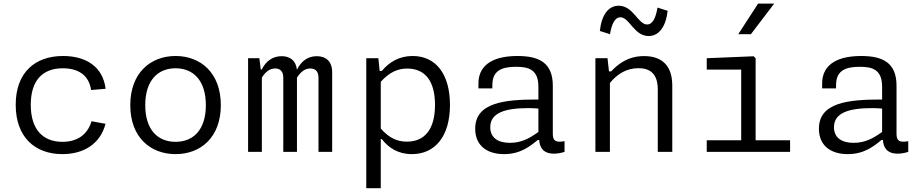

<svg xmlns="http://www.w3.org/2000/svg" viewBox="-20 -822 5000 1039"><path d="M551 -152 475.5 -166C452.5 -90.5 395.5 -54.5 318 -54.5C213.5 -54.5 146.5 -119.5 146.5 -255C146.5 -382.5 206.5 -452.5 320 -452.5C398.5 -452.5 460.5 -419.5 473 -335L551.5 -341.5C537 -462 444 -519 321.5 -519C167.5 -519 65 -428 65 -255C65 -79 170 12 317.5 12C435.5 12 523.5 -45.5 551 -152Z M1175 -253C1175 -427.5 1066 -519 930 -519C794.5 -519 685 -427.5 685 -253C685 -78.5 794.5 12 930 12C1066 12 1175 -78.5 1175 -253ZM1094 -253C1094 -120.5 1027 -54.5 930 -54.5C833 -54.5 766 -120.5 766 -253C766 -385.5 833 -452.5 930 -452.5C1027 -452.5 1094 -385.5 1094 -253Z M1587 0V-401.5C1604 -429 1627.5 -451.5 1659 -451.5C1680.5 -451.5 1703.5 -441.5 1703.5 -402V0H1777.5V-431.5C1777.5 -489.5 1744 -518 1694 -518C1646 -518 1609.5 -490.5 1587.5 -446H1586.5C1581 -494.5 1549.5 -518 1504 -518C1455.5 -518 1418.5 -490.5 1396.5 -446H1391L1383.5 -507H1322.5V0H1397V-402C1414 -429.5 1437.5 -451.5 1469 -451.5C1490 -451.5 1513 -441.5 1513 -402V0Z M2415 -254C2415 -418.5 2340.5 -519 2213 -519C2138.5 -519 2085.5 -485 2046 -438H2034.5L2027.5 -507H1962V196.5H2040.5V-69H2046.5C2082.5 -22.5 2133.5 12 2209 12C2335 12 2415 -85 2415 -254ZM2040.5 -126.5V-379.5C2088.5 -432.5 2134 -451 2183.5 -451C2281 -451 2334 -383 2334 -254C2334 -121.5 2277.5 -55.5 2182 -55.5C2132 -55.5 2086.5 -73.5 2040.5 -126.5Z M2780.5 -519C2629.5 -519 2569 -457 2569 -370.5V-343.5H2644L2644.5 -366.5C2646 -442.5 2700 -460 2769.5 -460.5C2843.5 -461.5 2893.5 -443.5 2893.5 -352.5V-283.5C2707 -284 2551.5 -266.5 2551.5 -125C2551.5 -37.5 2611.5 12 2707.5 12C2795.5 12 2846.5 -29 2890 -64.5H2898C2900 -24.5 2919.5 9.5 2977.5 9.5C2994.5 9.5 3014 6.5 3035 0V-58C2987 -49.5 2971.5 -59.5 2971.5 -98V-358C2971.5 -478.5 2902.5 -519 2780.5 -519ZM2633 -133.5C2633 -211.5 2712.5 -237 2840.5 -237C2856 -237 2874.5 -236 2893.5 -234.5V-108C2846.5 -74 2801.5 -49 2740 -49C2673 -49 2633 -78 2633 -133.5Z M3618 0V-359.5C3618 -471.5 3557 -518.5 3465.5 -518.5C3377 -518.5 3323.5 -474 3287 -435.5H3275.5L3267.5 -507H3202V0H3280.5V-373C3320 -421.5 3370.5 -453 3435 -453C3490.5 -453 3539.5 -429.5 3539.5 -338V0ZM3328 -791C3273 -791 3235.5 -742.5 3226 -654.5L3281 -637C3289.5 -689.5 3306.5 -728.5 3337 -728.5C3386.5 -728.5 3411 -627 3490 -627C3545 -627 3583 -675.5 3593 -763.5L3538 -781C3529.5 -728 3512.5 -689.5 3482 -689.5C3432.5 -689.5 3407.5 -791 3328 -791Z M3804.5 0H4255.5V-63H4069V-507L4058.5 -517.5L3804.5 -507V-445.5H3991V-63H3804.5ZM3975 -637 4082.5 -802.5H4169.5L4043.5 -637Z M4640.5 -519C4489.5 -519 4429 -457 4429 -370.5V-343.5H4504L4504.5 -366.5C4506 -442.5 4560 -460 4629.5 -460.5C4703.5 -461.5 4753.5 -443.5 4753.5 -352.5V-283.5C4567 -284 4411.5 -266.5 4411.5 -125C4411.5 -37.5 4471.5 12 4567.5 12C4655.5 12 4706.5 -29 4750 -64.5H4758C4760 -24.5 4779.5 9.5 4837.5 9.5C4854.5 9.5 4874 6.5 4895 0V-58C4847 -49.5 4831.5 -59.5 4831.5 -98V-358C4831.5 -478.5 4762.5 -519 4640.5 -519ZM4493 -133.5C4493 -211.5 4572.5 -237 4700.5 -237C4716 -237 4734.5 -236 4753.5 -234.5V-108C4706.5 -74 4661.5 -49 4600 -49C4533 -49 4493 -78 4493 -133.5Z"/></svg>

Font: Monaspace Neon Light
Style: Regular
Weight: 300
Designer: Riley Cran & the Lettermatic Team
Foundry: Lettermatic
Version: Version 1.200 (Monaspace Neon)